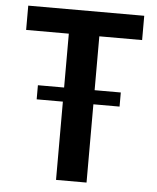

<svg xmlns="http://www.w3.org/2000/svg" viewBox="-53 -782 677 827"><g transform="rotate(5 286.0 -368.5)"><path d="M106.9 -338.4V-399.4H220.2V-632.3H35.6V-737.3H537.1V-632.3H352.1V-399.4H465.3V-338.4H352.1V0H220.2V-338.4Z"/></g></svg>

Font: Epilogue SemiBold
Style: Regular
Weight: 600
Designer: Tyler Finck
Foundry: Etcetera Type Co
Version: Version 2.112